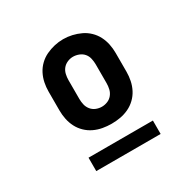

<svg xmlns="http://www.w3.org/2000/svg" viewBox="-121 -813 741 744"><g transform="rotate(-30 250.0 -441.5)"><path d="M250 -317Q230 -317 210.5 -320.5Q191 -324 173 -332.5Q155 -341 140.5 -355Q126 -369 117 -386.5Q108 -404 104 -423.5Q100 -443 100 -463V-547Q100 -567 104 -586.5Q108 -606 117 -623.5Q126 -641 140.5 -655Q155 -669 173 -677.5Q191 -686 210.5 -690.5Q230 -695 250 -695Q270 -695 289.5 -690.5Q309 -686 327 -677.5Q345 -669 359.5 -655Q374 -641 383 -623.5Q392 -606 396 -586.5Q400 -567 400 -547V-463Q400 -443 396 -423.5Q392 -404 383 -386.5Q374 -369 359.5 -355Q345 -341 327 -332.5Q309 -324 289.5 -320.5Q270 -317 250 -317ZM250 -393Q263 -393 275.5 -398Q288 -403 296.5 -413.5Q305 -424 308 -437Q311 -450 311 -463V-547Q311 -560 308 -573.5Q305 -587 296.5 -597Q288 -607 275 -612Q262 -617 249 -617Q236 -617 223.5 -611.5Q211 -606 203 -596Q195 -586 192 -573Q189 -560 189 -547V-463Q189 -450 192 -437Q195 -424 203.5 -413.5Q212 -403 224.5 -398Q237 -393 250 -393ZM106 -188V-248H394V-188Z"/></g></svg>

Font: Iosevka Julsh Curly
Style: Bold
Weight: 700
Designer: Belleve Invis
Foundry: Belleve Invis
Version: Version 15.0.2; ttfautohint (v1.8.4)